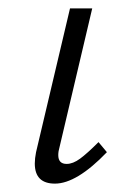

<svg xmlns="http://www.w3.org/2000/svg" viewBox="-20 -433 325 458"><path d="M63 -43Q63 -55 66 -70L147 -413H200L122 -82Q119 -72 119 -63Q119 -42 139 -42Q154 -42 171 -54.5Q188 -67 215 -94L235 -70Q163 5 111 5Q63 5 63 -43Z"/></svg>

Font: Ysabeau Semilight
Style: Italic
Weight: 300
Italic angle: -12°
Designer: Christian Thalmann (Catharsis Fonts)
Version: Version 0.003